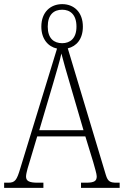

<svg xmlns="http://www.w3.org/2000/svg" viewBox="-22 -909 599 929"><path d="M-2 0H188V-25H161C119 -25 104 -33 104 -55C104 -72 117 -113 124 -135L158 -249H391L429 -125C436 -99 446 -68 446 -56C446 -34 436 -25 394 -25H370V0H557V-25H544C511 -25 500 -30 490 -63L306 -675C348 -685 379 -720 379 -780C379 -851 335 -889 279 -889C223 -889 178 -851 178 -780C178 -720 211 -683 254 -674L77 -97C59 -36 51 -25 17 -25H-2ZM279 -700C239 -700 209 -723 209 -780C209 -839 239 -862 279 -862C317 -862 348 -839 348 -780C348 -723 317 -700 279 -700ZM168 -279 235 -505C250 -558 268 -616 275 -650C284 -614 300 -559 320 -491L382 -279Z"/></svg>

Font: Noto Serif Thai Condensed ExtraLight
Style: Regular
Weight: 200
Width: 3
Designer: Monotype Design Team
Foundry: Monotype Imaging Inc.
Version: Version 2.002